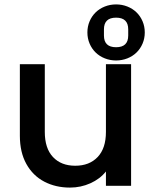

<svg xmlns="http://www.w3.org/2000/svg" viewBox="-20 -842 689 870"><path d="M574 -551V0H460V-65Q433 -31 389.5 -11.5Q346 8 297 8Q232 8 180.5 -19Q129 -46 99.5 -99Q70 -152 70 -227V-551H183V-244Q183 -170 220 -130.5Q257 -91 321 -91Q385 -91 422.5 -130.5Q460 -170 460 -244V-551ZM506 -568Q479 -568 455 -577.5Q431 -587 413.5 -604Q396 -621 386 -644.5Q376 -668 376 -695Q376 -722 386 -745.5Q396 -769 413.5 -786Q431 -803 455 -812.5Q479 -822 506 -822Q533 -822 557 -812.5Q581 -803 598.5 -786Q616 -769 626 -745.5Q636 -722 636 -695Q636 -668 626 -644.5Q616 -621 598.5 -604Q581 -587 557 -577.5Q533 -568 506 -568ZM506 -628Q561 -628 561 -681V-709Q561 -762 506 -762Q451 -762 451 -709V-681Q451 -628 506 -628Z"/></svg>

Font: IBM-Poppins
Style: Poppins-Medium
Weight: 500
Designer: Mike Abbink, Paul van der Laan, Pieter van Rosmalen, Ben Mitchell, Mark Frömberg
Foundry: Bold Monday
Version: Version 1.1